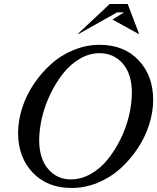

<svg xmlns="http://www.w3.org/2000/svg" viewBox="-20 -935 789 964"><path d="M480 -710Q602.5 -710 675.8 -632.6Q749 -555.2 749 -433.1Q749 -372.6 728.8 -309.1Q708.5 -245.6 670.9 -189.2Q633.3 -132.8 583.7 -88.1Q534.2 -43.5 470.5 -17.3Q406.7 8.8 339.8 8.8Q217.3 8.8 144 -68.6Q70.8 -146 70.8 -268.1Q70.8 -328.6 91.1 -392.1Q111.3 -455.6 148.9 -512Q186.5 -568.4 236.1 -613Q285.6 -657.7 349.4 -683.8Q413.1 -710 480 -710ZM335.9 -34.2Q387.7 -34.2 436 -61.8Q484.4 -89.4 521 -134.8Q557.6 -180.2 585.4 -236.8Q613.3 -293.5 627.7 -354.2Q642.1 -415 642.1 -470.2Q642.1 -562.5 596.9 -615.2Q551.8 -668 479 -668Q429.2 -668 381.6 -640.4Q334 -612.8 297.6 -566.9Q261.2 -521 233.6 -464.4Q206.1 -407.7 191.4 -346.9Q176.8 -286.1 176.8 -231Q176.8 -139.6 221.4 -86.9Q266.1 -34.2 335.9 -34.2ZM376 -765.1H371.1L530.8 -915H621.1L678.2 -765.1H674.8L544.9 -836.9L603 -873H567.9Z"/></svg>

Font: Redaction
Style: Italic
Weight: 400
Designer: Jeremy Mickel / Forest Young
Foundry: MCKL
Version: Version 2.001;hotconv 1.0.113;makeotfexe 2.5.65598 DEVELOPME